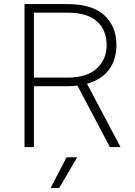

<svg xmlns="http://www.w3.org/2000/svg" viewBox="-20 -720 660 940"><path d="M359 -301Q336 -298 310 -298H146V0H100V-700H310Q431 -700 490.5 -645.5Q550 -591 550 -499Q550 -429 514 -379.5Q478 -330 406 -310L570 0H518ZM146 -658V-340H310Q405 -340 453.5 -384.5Q502 -429 502 -499Q502 -573 454.5 -615.5Q407 -658 310 -658ZM306 50H358L270 200H228Z"/></svg>

Font: PT Root UI Web Light
Style: Regular
Weight: 300
Designer: Vitaly Kuzmin
Foundry: ParaType Ltd.
Version: Version 1.000W